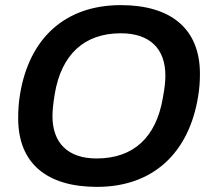

<svg xmlns="http://www.w3.org/2000/svg" viewBox="-20 -718 822 750"><path d="M359 12C579 12 719 -122 754 -342C759 -371 761 -400 761 -430C761 -607 646 -698 452 -698C232 -698 93 -566 58 -348C53 -318 51 -288 51 -256C51 -78 165 12 359 12ZM357 -99C245 -99 185 -160 185 -264C185 -285 187 -308 194 -352C220 -504 308 -588 452 -588C566 -588 626 -527 626 -423C626 -401 624 -378 616 -335C590 -183 503 -99 357 -99Z"/></svg>

Font: Archivo SemiBold
Style: Italic
Weight: 600
Italic angle: -10°
Designer: Hector Gatti
Foundry: Omnibus-Type
Version: Version 2.001